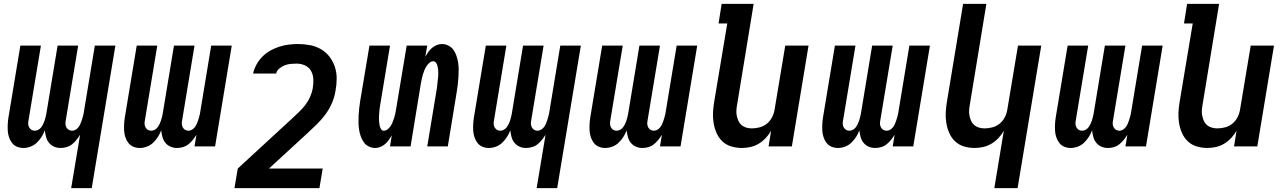

<svg xmlns="http://www.w3.org/2000/svg" viewBox="-20 -755 6640 990"><path d="M347 215 393 -60Q384 -46 374 -33.5Q364 -21 351.5 -11Q339 -1 323.5 3.5Q308 8 293 8Q274 8 258.5 1Q243 -6 232.5 -19Q222 -32 217.5 -49Q213 -66 211 -83Q205 -66 194.5 -49.5Q184 -33 170 -19.5Q156 -6 137.5 1Q119 8 101 8Q83 8 67.5 1.5Q52 -5 42 -18Q32 -31 26.5 -47.5Q21 -64 20 -81Q19 -98 20 -116Q21 -134 24 -152L85 -520H191L127 -134Q125 -125 125.5 -115.5Q126 -106 130.5 -98Q135 -90 142.5 -85.5Q150 -81 160 -81Q169 -81 178 -86Q187 -91 192.5 -98.5Q198 -106 202.5 -115Q207 -124 210 -133Q213 -142 215 -151Q217 -160 219 -169L277 -520H383L319 -134Q317 -125 317.5 -115.5Q318 -106 322.5 -98Q327 -90 334.5 -85.5Q342 -81 352 -81Q361 -81 369.5 -86Q378 -91 384 -98.5Q390 -106 394 -115Q398 -124 401 -133Q404 -142 406.5 -151Q409 -160 411 -169L469 -520H575L453 215Z M893 8Q874 8 858.5 1Q843 -6 832.5 -19Q822 -32 817.5 -49Q813 -66 811 -83Q805 -66 794.5 -49.5Q784 -33 770 -19.5Q756 -6 737.5 1Q719 8 701 8Q683 8 667.5 1.5Q652 -5 642 -18Q632 -31 626.5 -47.5Q621 -64 620 -81Q619 -98 620 -116Q621 -134 624 -152L685 -520H791L727 -134Q725 -125 725.5 -115.5Q726 -106 730.5 -98Q735 -90 742.5 -85.5Q750 -81 760 -81Q769 -81 778 -86Q787 -91 792.5 -98.5Q798 -106 802.5 -115Q807 -124 810 -133Q813 -142 815 -151Q817 -160 819 -169L877 -520H983L919 -134Q917 -125 917.5 -115.5Q918 -106 922.5 -98Q927 -90 934.5 -85.5Q942 -81 952 -81Q961 -81 969.5 -86Q978 -91 984 -98.5Q990 -106 994 -115Q998 -124 1001 -133Q1004 -142 1006.5 -151Q1009 -160 1011 -169L1069 -520H1175L1089 0H983L993 -60Q984 -46 974 -33.5Q964 -21 951.5 -11Q939 -1 923.5 3.5Q908 8 893 8Z M1627 215H1189L1206 114L1484 -142Q1502 -159 1520.5 -176.5Q1539 -194 1554 -213.5Q1569 -233 1579 -255.5Q1589 -278 1593 -301V-303Q1597 -326 1595.5 -349Q1594 -372 1583 -390.5Q1572 -409 1552 -418Q1532 -427 1509 -427Q1493 -427 1478 -425.5Q1463 -424 1448.5 -418.5Q1434 -413 1420.5 -402Q1407 -391 1404 -376H1285Q1290 -399 1302.5 -422Q1315 -445 1333.5 -463.5Q1352 -482 1374.5 -494.5Q1397 -507 1421 -514.5Q1445 -522 1469 -525Q1493 -528 1517 -528Q1549 -528 1579.5 -522Q1610 -516 1635.5 -501Q1661 -486 1679 -462.5Q1697 -439 1706.5 -410.5Q1716 -382 1716 -350.5Q1716 -319 1710 -287Q1705 -255 1692 -224.5Q1679 -194 1659 -166.5Q1639 -139 1614.5 -115Q1590 -91 1565 -68L1367 114H1644Z M1915 8Q1897 8 1881 0Q1865 -8 1855.5 -22Q1846 -36 1840 -52.5Q1834 -69 1831.5 -86.5Q1829 -104 1828.5 -122.5Q1828 -141 1829 -159Q1830 -177 1832 -195.5Q1834 -214 1837 -233L1885 -520H1991L1941 -218Q1939 -209 1938 -199.5Q1937 -190 1936 -180.5Q1935 -171 1934.5 -161.5Q1934 -152 1934 -142.5Q1934 -133 1935 -124Q1936 -115 1938 -106Q1940 -97 1945 -89Q1950 -81 1959 -81Q1970 -81 1979.5 -89Q1989 -97 1995 -106.5Q2001 -116 2005 -126.5Q2009 -137 2012.5 -147.5Q2016 -158 2018 -168.5Q2020 -179 2022 -190L2077 -520H2183L2173 -463Q2180 -475 2188 -486.5Q2196 -498 2207 -507.5Q2218 -517 2231.5 -522.5Q2245 -528 2258 -528Q2276 -528 2292 -520Q2308 -512 2318 -498Q2328 -484 2333.5 -467.5Q2339 -451 2342 -433.5Q2345 -416 2345 -397.5Q2345 -379 2344 -361Q2343 -343 2341 -324.5Q2339 -306 2336 -287L2289 0H2183L2233 -302Q2234 -311 2235 -320.5Q2236 -330 2237 -339.5Q2238 -349 2239 -358.5Q2240 -368 2240 -377.5Q2240 -387 2239 -396Q2238 -405 2236 -414Q2234 -423 2228.5 -431Q2223 -439 2214 -439Q2203 -439 2194 -431Q2185 -423 2179 -413.5Q2173 -404 2168.5 -393.5Q2164 -383 2161 -372.5Q2158 -362 2155.5 -351.5Q2153 -341 2151 -330L2097 0H1991L2000 -57Q1993 -45 1985 -33.5Q1977 -22 1966 -12.5Q1955 -3 1941.5 2.5Q1928 8 1915 8Z M2747 215 2793 -60Q2784 -46 2774 -33.5Q2764 -21 2751.5 -11Q2739 -1 2723.5 3.5Q2708 8 2693 8Q2674 8 2658.5 1Q2643 -6 2632.5 -19Q2622 -32 2617.5 -49Q2613 -66 2611 -83Q2605 -66 2594.5 -49.5Q2584 -33 2570 -19.5Q2556 -6 2537.5 1Q2519 8 2501 8Q2483 8 2467.5 1.5Q2452 -5 2442 -18Q2432 -31 2426.5 -47.5Q2421 -64 2420 -81Q2419 -98 2420 -116Q2421 -134 2424 -152L2485 -520H2591L2527 -134Q2525 -125 2525.5 -115.5Q2526 -106 2530.5 -98Q2535 -90 2542.5 -85.5Q2550 -81 2560 -81Q2569 -81 2578 -86Q2587 -91 2592.5 -98.5Q2598 -106 2602.5 -115Q2607 -124 2610 -133Q2613 -142 2615 -151Q2617 -160 2619 -169L2677 -520H2783L2719 -134Q2717 -125 2717.5 -115.5Q2718 -106 2722.5 -98Q2727 -90 2734.5 -85.5Q2742 -81 2752 -81Q2761 -81 2769.5 -86Q2778 -91 2784 -98.5Q2790 -106 2794 -115Q2798 -124 2801 -133Q2804 -142 2806.5 -151Q2809 -160 2811 -169L2869 -520H2975L2853 215Z M3293 8Q3274 8 3258.5 1Q3243 -6 3232.5 -19Q3222 -32 3217.5 -49Q3213 -66 3211 -83Q3205 -66 3194.5 -49.5Q3184 -33 3170 -19.5Q3156 -6 3137.5 1Q3119 8 3101 8Q3083 8 3067.5 1.5Q3052 -5 3042 -18Q3032 -31 3026.5 -47.5Q3021 -64 3020 -81Q3019 -98 3020 -116Q3021 -134 3024 -152L3085 -520H3191L3127 -134Q3125 -125 3125.5 -115.5Q3126 -106 3130.5 -98Q3135 -90 3142.5 -85.5Q3150 -81 3160 -81Q3169 -81 3178 -86Q3187 -91 3192.5 -98.5Q3198 -106 3202.5 -115Q3207 -124 3210 -133Q3213 -142 3215 -151Q3217 -160 3219 -169L3277 -520H3383L3319 -134Q3317 -125 3317.5 -115.5Q3318 -106 3322.5 -98Q3327 -90 3334.5 -85.5Q3342 -81 3352 -81Q3361 -81 3369.5 -86Q3378 -91 3384 -98.5Q3390 -106 3394 -115Q3398 -124 3401 -133Q3404 -142 3406.5 -151Q3409 -160 3411 -169L3469 -520H3575L3489 0H3383L3393 -60Q3384 -46 3374 -33.5Q3364 -21 3351.5 -11Q3339 -1 3323.5 3.5Q3308 8 3293 8Z M3806 8Q3777 8 3750.5 0Q3724 -8 3705 -26Q3686 -44 3675 -68.5Q3664 -93 3659.5 -120.5Q3655 -148 3656.5 -176Q3658 -204 3663 -233L3730 -634H3685L3701 -735H3866L3781 -217Q3778 -202 3777 -187Q3776 -172 3779 -158Q3782 -144 3787.5 -131.5Q3793 -119 3803.5 -110Q3814 -101 3828 -97Q3842 -93 3857 -93Q3877 -93 3897.5 -98.5Q3918 -104 3934.5 -117.5Q3951 -131 3961 -150.5Q3971 -170 3974 -190L4029 -520H4149L4063 0H3943L3956 -81Q3945 -61 3928.5 -43.5Q3912 -26 3892 -14Q3872 -2 3849.5 3Q3827 8 3806 8Z M4493 8Q4474 8 4458.5 1Q4443 -6 4432.5 -19Q4422 -32 4417.5 -49Q4413 -66 4411 -83Q4405 -66 4394.5 -49.5Q4384 -33 4370 -19.5Q4356 -6 4337.5 1Q4319 8 4301 8Q4283 8 4267.5 1.5Q4252 -5 4242 -18Q4232 -31 4226.5 -47.5Q4221 -64 4220 -81Q4219 -98 4220 -116Q4221 -134 4224 -152L4285 -520H4391L4327 -134Q4325 -125 4325.5 -115.5Q4326 -106 4330.5 -98Q4335 -90 4342.5 -85.5Q4350 -81 4360 -81Q4369 -81 4378 -86Q4387 -91 4392.5 -98.5Q4398 -106 4402.5 -115Q4407 -124 4410 -133Q4413 -142 4415 -151Q4417 -160 4419 -169L4477 -520H4583L4519 -134Q4517 -125 4517.5 -115.5Q4518 -106 4522.5 -98Q4527 -90 4534.5 -85.5Q4542 -81 4552 -81Q4561 -81 4569.5 -86Q4578 -91 4584 -98.5Q4590 -106 4594 -115Q4598 -124 4601 -133Q4604 -142 4606.5 -151Q4609 -160 4611 -169L4669 -520H4775L4689 0H4583L4593 -60Q4584 -46 4574 -33.5Q4564 -21 4551.5 -11Q4539 -1 4523.5 3.5Q4508 8 4493 8Z M5107 215 5156 -81Q5145 -61 5128.5 -43.5Q5112 -26 5092 -14Q5072 -2 5049.5 3Q5027 8 5006 8Q4977 8 4950.5 0Q4924 -8 4905 -26Q4886 -44 4875 -68.5Q4864 -93 4859.5 -120.5Q4855 -148 4856.5 -176Q4858 -204 4863 -233L4946 -735H5066L4981 -217Q4978 -202 4977 -187Q4976 -172 4979 -158Q4982 -144 4987.5 -131.5Q4993 -119 5003.5 -110Q5014 -101 5028 -97Q5042 -93 5057 -93Q5077 -93 5097.5 -98.5Q5118 -104 5134.5 -117.5Q5151 -131 5161 -150.5Q5171 -170 5174 -190L5229 -520H5349L5227 215Z M5693 8Q5674 8 5658.5 1Q5643 -6 5632.5 -19Q5622 -32 5617.5 -49Q5613 -66 5611 -83Q5605 -66 5594.5 -49.5Q5584 -33 5570 -19.5Q5556 -6 5537.5 1Q5519 8 5501 8Q5483 8 5467.5 1.5Q5452 -5 5442 -18Q5432 -31 5426.5 -47.5Q5421 -64 5420 -81Q5419 -98 5420 -116Q5421 -134 5424 -152L5485 -520H5591L5527 -134Q5525 -125 5525.5 -115.5Q5526 -106 5530.5 -98Q5535 -90 5542.5 -85.5Q5550 -81 5560 -81Q5569 -81 5578 -86Q5587 -91 5592.5 -98.5Q5598 -106 5602.5 -115Q5607 -124 5610 -133Q5613 -142 5615 -151Q5617 -160 5619 -169L5677 -520H5783L5719 -134Q5717 -125 5717.5 -115.5Q5718 -106 5722.5 -98Q5727 -90 5734.5 -85.5Q5742 -81 5752 -81Q5761 -81 5769.5 -86Q5778 -91 5784 -98.5Q5790 -106 5794 -115Q5798 -124 5801 -133Q5804 -142 5806.5 -151Q5809 -160 5811 -169L5869 -520H5975L5889 0H5783L5793 -60Q5784 -46 5774 -33.5Q5764 -21 5751.5 -11Q5739 -1 5723.5 3.5Q5708 8 5693 8Z M6206 8Q6177 8 6150.5 0Q6124 -8 6105 -26Q6086 -44 6075 -68.5Q6064 -93 6059.5 -120.5Q6055 -148 6056.5 -176Q6058 -204 6063 -233L6130 -634H6085L6101 -735H6266L6181 -217Q6178 -202 6177 -187Q6176 -172 6179 -158Q6182 -144 6187.5 -131.5Q6193 -119 6203.5 -110Q6214 -101 6228 -97Q6242 -93 6257 -93Q6277 -93 6297.5 -98.5Q6318 -104 6334.5 -117.5Q6351 -131 6361 -150.5Q6371 -170 6374 -190L6429 -520H6549L6463 0H6343L6356 -81Q6345 -61 6328.5 -43.5Q6312 -26 6292 -14Q6272 -2 6249.5 3Q6227 8 6206 8Z"/></svg>

Font: Iosevka Extended
Style: Bold Italic
Weight: 700
Width: 7
Italic angle: -9°
Monospace: yes
Designer: Belleve Invis
Foundry: Belleve Invis
Version: Version 32.5.0; ttfautohint (v1.8.4)